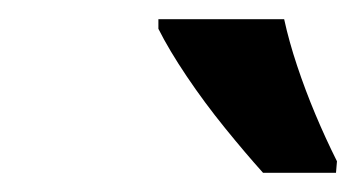

<svg xmlns="http://www.w3.org/2000/svg" viewBox="-20 -786 371 200"><path d="M254 -606Q236 -626 214.5 -652.5Q193 -679 174.5 -706.5Q156 -734 145 -756V-766H276Q281 -743 289.5 -717.5Q298 -692 308.5 -667Q319 -642 331 -618L330 -606Z"/></svg>

Font: Noto Sans Display SemiBold
Style: Italic
Weight: 600
Italic angle: -12°
Designer: Monotype Design Team
Foundry: Monotype Imaging Inc.
Version: Version 2.003